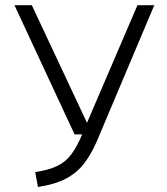

<svg xmlns="http://www.w3.org/2000/svg" viewBox="-20 -725 655 755"><path d="M586.7 -704.6 360 -167.7Q338.5 -118.5 310.8 -82.3Q283.1 -46.2 240.3 -23.1Q197.4 0 129.2 10.3L118.5 -48.2Q171.8 -56.4 204.6 -72.1Q237.4 -87.7 259.7 -117.2Q282.1 -146.7 303.1 -196.4H273.3L36.9 -704.6H105.1L322.1 -242.1L520.5 -704.6Z"/></svg>

Font: Fira Code Light
Style: Regular
Weight: 300
Monospace: yes
Designer: Carrois Corporate, Edenspiekermann AG, Nikita Prokopov
Foundry: Carrois Corporate, Edenspiekermann AG, Nikita Prokopov
Version: Version 6.000; ttfautohint (v1.8.2) -l 8 -r 50 -G 200 -x 14 